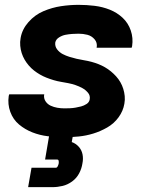

<svg xmlns="http://www.w3.org/2000/svg" viewBox="-20 -558 616 792"><path d="M246 8Q275 8 305 5Q335 2 364.5 -7Q394 -16 422 -32Q450 -48 469 -74Q488 -100 493 -130Q496 -146 494.5 -161.5Q493 -177 488.5 -191.5Q484 -206 476.5 -219Q469 -232 459 -243Q449 -254 437.5 -263.5Q426 -273 413 -280.5Q400 -288 386 -293.5Q372 -299 357 -303Q342 -307 326.5 -309.5Q311 -312 296 -315.5Q281 -319 266.5 -323.5Q252 -328 238.5 -335Q225 -342 215.5 -354.5Q206 -367 208 -383Q211 -396 224 -404Q237 -412 250.5 -414.5Q264 -417 277.5 -418Q291 -419 304 -419Q323 -419 340.5 -414.5Q358 -410 370 -396Q382 -382 379 -363Q379 -362 378 -361H523Q524 -364 525 -368Q530 -401 519.5 -432Q509 -463 486 -484.5Q463 -506 433 -518Q403 -530 370 -534Q337 -538 304 -538Q268 -538 231.5 -532.5Q195 -527 159.5 -512Q124 -497 97.5 -467Q71 -437 65 -401Q62 -385 63.5 -369Q65 -353 69.5 -339Q74 -325 81.5 -312Q89 -299 99 -287.5Q109 -276 120.5 -267Q132 -258 145 -250.5Q158 -243 172 -237.5Q186 -232 201 -227.5Q216 -223 231 -220.5Q246 -218 261.5 -215Q277 -212 291.5 -207Q306 -202 319 -195Q332 -188 342.5 -176Q353 -164 350 -148Q348 -136 337 -129Q326 -122 314.5 -119Q303 -116 291.5 -114Q280 -112 268.5 -111.5Q257 -111 246 -111Q231 -111 216.5 -113.5Q202 -116 189 -122Q176 -128 168 -140Q160 -152 162 -167L163 -169H18Q17 -166 16 -162Q11 -128 22.5 -96.5Q34 -65 58.5 -44.5Q83 -24 113.5 -12Q144 0 177.5 4Q211 8 246 8ZM96 214H196Q217 214 238 209Q259 204 277.5 190.5Q296 177 306.5 157Q317 137 320 116Q324 97 320.5 79Q317 61 305 47.5Q293 34 276 28L281 0H183L166 100H215Q221 100 222 105.5Q223 111 222 117Q221 122 218 128Q215 134 210 134H110Z"/></svg>

Font: Iosevka Sparkle Heavy Oblique
Style: Regular
Weight: 900
Italic angle: -9°
Designer: Belleve Invis
Foundry: Belleve Invis
Version: Version 4.5.0; ttfautohint (v1.8.3)